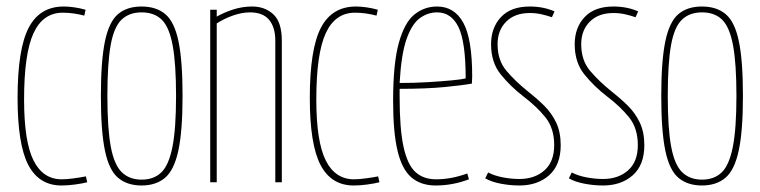

<svg xmlns="http://www.w3.org/2000/svg" viewBox="-20 -560 2336 590"><path d="M34 -259Q34 -409 68 -474.5Q102 -540 176 -540Q190 -540 208 -537.5Q226 -535 243 -530L239 -512Q205 -521 173 -521Q112 -521 83 -458Q54 -395 54 -254Q54 -125 83 -67Q112 -9 170 -9Q185 -9 207 -12Q229 -15 244 -18L248 0Q233 4 210.5 7Q188 10 169 10Q100 10 67 -53Q34 -116 34 -259Z M290 -265Q290 -373 302.5 -433Q315 -493 342.5 -516.5Q370 -540 415 -540Q460 -540 488 -516.5Q516 -493 528.5 -433Q541 -373 541 -265Q541 -157 528 -97Q515 -37 487 -13.5Q459 10 415 10Q371 10 343 -13.5Q315 -37 302.5 -97Q290 -157 290 -265ZM310 -265Q310 -165 320.5 -109Q331 -53 354.5 -30.5Q378 -8 415 -8Q453 -8 476 -30.5Q499 -53 510 -109Q521 -165 521 -265Q521 -365 510.5 -421Q500 -477 477 -499.5Q454 -522 415 -522Q377 -522 353.5 -499.5Q330 -477 320 -421Q310 -365 310 -265Z M626 0V-530H646V-509Q669 -522 697 -531Q725 -540 755 -540Q794 -540 820 -516Q846 -492 846 -435V0H826V-435Q826 -476 807 -499Q788 -522 748 -522Q724 -522 696.5 -512.5Q669 -503 646 -488V0Z M932 -259Q932 -409 966 -474.5Q1000 -540 1074 -540Q1088 -540 1106 -537.5Q1124 -535 1141 -530L1137 -512Q1103 -521 1071 -521Q1010 -521 981 -458Q952 -395 952 -254Q952 -125 981 -67Q1010 -9 1068 -9Q1083 -9 1105 -12Q1127 -15 1142 -18L1146 0Q1131 4 1108.5 7Q1086 10 1067 10Q998 10 965 -53Q932 -116 932 -259Z M1319 10Q1273 10 1244 -15Q1215 -40 1201.5 -97Q1188 -154 1188 -250Q1188 -365 1205.5 -428Q1223 -491 1253.5 -515.5Q1284 -540 1323 -540Q1376 -540 1403.5 -490.5Q1431 -441 1431 -325Q1431 -321 1430.5 -313Q1430 -305 1430 -303Q1402 -298 1346 -292.5Q1290 -287 1208 -287Q1208 -281 1208 -275Q1208 -269 1208 -263Q1208 -164 1220 -109Q1232 -54 1256.5 -31.5Q1281 -9 1320 -9Q1367 -9 1416 -27L1421 -9Q1371 10 1319 10ZM1208 -305Q1252 -305 1294 -307.5Q1336 -310 1367.5 -313Q1399 -316 1411 -319Q1411 -431 1389 -476.5Q1367 -522 1323 -522Q1295 -522 1270.5 -504.5Q1246 -487 1229.5 -440.5Q1213 -394 1208 -305Z M1471 -12 1480 -30Q1499 -20 1525 -15Q1551 -10 1576 -10Q1623 -10 1653 -36.5Q1683 -63 1683 -114Q1683 -166 1656 -199.5Q1629 -233 1588 -264Q1549 -294 1519 -331Q1489 -368 1489 -424Q1489 -475 1519.5 -507.5Q1550 -540 1608 -540Q1650 -540 1684 -525L1676 -507Q1662 -512 1644.5 -516Q1627 -520 1608 -520Q1562 -520 1535.5 -493.5Q1509 -467 1509 -424Q1509 -374 1537 -341.5Q1565 -309 1600 -281Q1628 -259 1651.5 -236Q1675 -213 1689 -183.5Q1703 -154 1703 -114Q1703 -53 1667.5 -21.5Q1632 10 1576 10Q1548 10 1519 4.5Q1490 -1 1471 -12Z M1728 -12 1737 -30Q1756 -20 1782 -15Q1808 -10 1833 -10Q1880 -10 1910 -36.5Q1940 -63 1940 -114Q1940 -166 1913 -199.5Q1886 -233 1845 -264Q1806 -294 1776 -331Q1746 -368 1746 -424Q1746 -475 1776.5 -507.5Q1807 -540 1865 -540Q1907 -540 1941 -525L1933 -507Q1919 -512 1901.5 -516Q1884 -520 1865 -520Q1819 -520 1792.5 -493.5Q1766 -467 1766 -424Q1766 -374 1794 -341.5Q1822 -309 1857 -281Q1885 -259 1908.5 -236Q1932 -213 1946 -183.5Q1960 -154 1960 -114Q1960 -53 1924.5 -21.5Q1889 10 1833 10Q1805 10 1776 4.5Q1747 -1 1728 -12Z M2012 -265Q2012 -373 2024.5 -433Q2037 -493 2064.5 -516.5Q2092 -540 2137 -540Q2182 -540 2210 -516.5Q2238 -493 2250.5 -433Q2263 -373 2263 -265Q2263 -157 2250 -97Q2237 -37 2209 -13.5Q2181 10 2137 10Q2093 10 2065 -13.5Q2037 -37 2024.5 -97Q2012 -157 2012 -265ZM2032 -265Q2032 -165 2042.5 -109Q2053 -53 2076.5 -30.5Q2100 -8 2137 -8Q2175 -8 2198 -30.5Q2221 -53 2232 -109Q2243 -165 2243 -265Q2243 -365 2232.5 -421Q2222 -477 2199 -499.5Q2176 -522 2137 -522Q2099 -522 2075.5 -499.5Q2052 -477 2042 -421Q2032 -365 2032 -265Z"/></svg>

Font: Georama Condensed Thin
Style: Regular
Weight: 100
Width: 3
Designer: Jean-Baptiste Levee
Foundry: Production Type
Version: Version 1.000